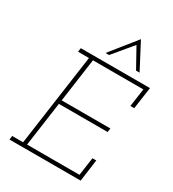

<svg xmlns="http://www.w3.org/2000/svg" viewBox="-219 -1051 1057 1171"><g transform="rotate(30 310.0 -465.5)"><path d="M38 -27 35 0H536L557 -154H530L512 -27H143L187 -339H530L534 -366H191L234 -673H589L571 -546H598L620 -700H133L129 -673H206L115 -27ZM423 -931Q387 -886 350.5 -840.5Q314 -795 278 -750H303Q332 -784 360 -818.5Q388 -853 417 -887Q437 -852 455 -818.5Q473 -785 493 -750H518Q494 -795 470.5 -840.5Q447 -886 423 -931Z"/></g></svg>

Font: Josefin Slab Thin Light
Style: Italic
Weight: 300
Italic angle: -12°
Version: Version 2.000